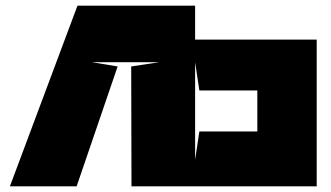

<svg xmlns="http://www.w3.org/2000/svg" viewBox="-20 -659 1169 679"><path d="M670 -519V-639H254L15 0H251L396 -424L305 -439H543L444 -424L445 0H1100V-519ZM670 -94V-439L685 -339H890V-194H685Z"/></svg>

Font: Banana Brick
Style: Regular
Weight: 400
Designer: artmaker
Foundry: artmaker
Version: Version 4.000 2011 initial release